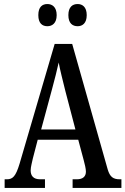

<svg xmlns="http://www.w3.org/2000/svg" viewBox="-20 -932 622 952"><path d="M365 -802C388 -802 410 -816 410 -857C410 -898 388 -912 365 -912C340 -912 319 -898 319 -857C319 -816 340 -802 365 -802ZM215 -802C238 -802 261 -816 261 -857C261 -898 238 -912 215 -912C190 -912 170 -898 170 -857C170 -816 190 -802 215 -802ZM3 0H203V-43H179C145 -43 132 -61 132 -87C132 -105 140 -131 143 -147L167 -239H368L395 -138C400 -120 406 -95 406 -81C406 -57 391 -43 361 -43H340V0H582V-43H574C541 -43 525 -55 514 -92L338 -714H251L77 -120C58 -57 43 -43 14 -43H3ZM184 -290 238 -490C251 -538 263 -585 271 -622C278 -584 290 -538 304 -481L354 -290Z"/></svg>

Font: Noto Serif Armenian ExtraCondensed Medium
Style: Regular
Weight: 500
Width: 2
Designer: Monotype Design Team
Foundry: Monotype Imaging Inc.
Version: Version 2.008